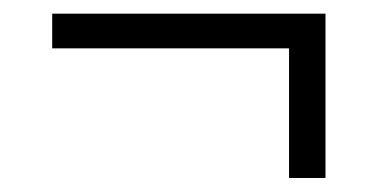

<svg xmlns="http://www.w3.org/2000/svg" viewBox="-20 -356 550 274"><path d="M444.5 -102H392.5V-316H444.5ZM54.5 -287V-336.5H444.5V-287Z"/></svg>

Font: Anek Gujarati Medium Light
Style: Regular
Weight: 300
Version: Version 1.003